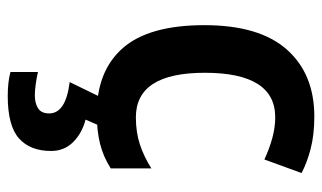

<svg xmlns="http://www.w3.org/2000/svg" viewBox="-188 -404 832 496"><g transform="rotate(90 228.0 -156.0)"><path d="M273 10Q163 10 104 -57.5Q45 -125 45 -268Q45 -410 108 -481Q171 -552 281 -552Q328 -552 364.5 -542.5Q401 -533 427 -519L392 -423Q364 -436 336.5 -443.5Q309 -451 283 -451Q168 -451 168 -269Q168 -91 283 -91Q322 -91 353.5 -101.5Q385 -112 415 -131V-26Q385 -7 351.5 1.5Q318 10 273 10ZM370 128Q370 182 337.5 211Q305 240 228 240Q192 240 166 233V162Q179 165 196 167.5Q213 170 226 170Q247 170 260 161.5Q273 153 273 133Q273 90 192 80L231 0H306L289 39Q324 48 347 71Q370 94 370 128Z"/></g></svg>

Font: Noto Sans Gurmukhi UI SemiCondensed SemiBold
Style: Regular
Weight: 600
Width: 4
Designer: Jelle Bosma - Monotype Design Team
Foundry: Monotype Imaging Inc.
Version: Version 2.004; ttfautohint (v1.8.4.7-5d5b)